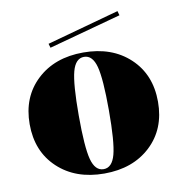

<svg xmlns="http://www.w3.org/2000/svg" viewBox="-74 -698 736 778"><g transform="rotate(-10 294.0 -309.5)"><path d="M485 -58.5Q412 10 294 10Q176 10 103 -58.5Q30 -127 30 -239Q30 -351 103 -419.5Q176 -488 294 -488Q412 -488 485 -419.5Q558 -351 558 -239Q558 -127 485 -58.5ZM342.5 -58.5Q356 -109 356 -239Q356 -369 342.5 -419.5Q329 -470 294 -470Q259 -470 245.5 -419.5Q232 -369 232 -239Q232 -109 245.5 -58.5Q259 -8 294 -8Q329 -8 342.5 -58.5ZM460 -629 465 -611 167 -530 162 -547Z"/></g></svg>

Font: Elsie Black
Style: Regular
Weight: 900
Designer: Alejandro Inler
Foundry: Alejandro Inler
Version: 1.002